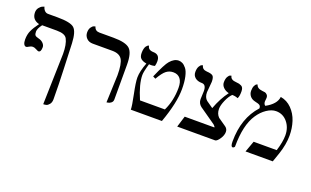

<svg xmlns="http://www.w3.org/2000/svg" viewBox="-84 -988 2619 1618"><g transform="rotate(20 1225.0 -179.0)"><path d="M169.9 -195.8Q164.1 -195.8 146 -205.8Q127.9 -215.8 113.8 -215.8Q98.6 -215.8 82.8 -205.8Q66.9 -195.8 60.1 -195.8Q46.9 -195.8 38.8 -210.4Q30.8 -225.1 30.8 -252Q30.8 -296.9 46.9 -332Q63 -367.2 97.2 -413.1Q31.2 -429.2 30.8 -495.1Q30.8 -520 45.4 -538.1Q60.1 -556.2 75.2 -561.5L89.8 -566.9Q93.8 -547.9 106.9 -533.9Q120.1 -520 138.2 -520H225.1Q340.3 -520 374.3 -489.5Q408.2 -459 413.1 -356.9L421.9 -131.8Q427.7 5.4 428.2 140.1Q428.2 168.9 414.6 185.5Q400.9 202.1 387.9 205.6Q375 209 360.8 209L373 -245.1Q373 -331.1 349.1 -377Q331.1 -413.1 256.8 -413.1H125Q94.2 -372.1 94.2 -346.2Q94.2 -323.2 101.6 -313.7Q108.9 -304.2 136.2 -297.9Q161.1 -292 177 -275.4Q192.9 -258.8 192.9 -240.2Q192.9 -195.8 169.9 -195.8Z M856.4 12.2 865.7 -233.9Q865.7 -335.9 842 -374.5Q818.4 -413.1 753.4 -413.1H578.6Q543.5 -413.1 522.5 -434.6Q501.5 -456.1 501.5 -486.8Q501.5 -514.6 513.4 -532.2Q525.4 -549.8 538.1 -553.7L550.8 -557.1Q560.5 -520 599.6 -520H725.6Q835.4 -520 873 -485.1Q910.6 -450.2 910.6 -344.2V-33.2Q910.6 -14.2 897.2 -3.2Q883.8 7.8 870.1 9.8Z M1060.5 -410.2Q1026.4 -416 1009.3 -431.4Q992.2 -446.8 992.2 -481Q992.2 -502.9 996.3 -518.6Q1000.5 -534.2 1005.9 -541.5Q1011.2 -548.8 1016.8 -553.5Q1022.5 -558.1 1026.4 -558.6L1030.3 -559.1Q1035.2 -522 1083.5 -521Q1141.6 -520 1141.1 -458Q1141.1 -437 1135.3 -416Q1118.2 -411.1 1101.6 -411.1Q1098.6 -411.1 1092.5 -411.6Q1086.4 -412.1 1083.5 -412.1Q1061.5 -337.9 1061.5 -308.1Q1061.5 -227.1 1116.2 -100.1H1339.4Q1385.3 -195.3 1385.3 -310.1Q1385.3 -363.3 1363.3 -391.1Q1341.3 -418.9 1300.3 -418.9Q1265.1 -418.9 1237.8 -397.9Q1210.4 -377 1175.3 -315.9L1151.4 -328.1Q1206.5 -455.1 1232.4 -483.9Q1268.6 -526.9 1309.6 -526.9Q1327.6 -526.9 1344 -518.3Q1360.4 -509.8 1377.9 -488.3Q1395.5 -466.8 1406 -420.9Q1416.5 -375 1416.5 -310.1Q1416.5 -187 1349.1 0H1070.3Q1070.3 -33.2 1049.8 -131.6Q1029.3 -230 1029.3 -274.9Q1029.8 -330.1 1060.5 -410.2Z M1793.9 -189.5 1865.2 -140.1Q1887.2 -124 1887.2 -97.2Q1887.2 -67.4 1866.2 -35.6Q1845.2 -3.9 1828.1 0H1486.3L1517.1 -100.1H1783.2Q1783.2 -108.9 1768.1 -122.1L1622.1 -224.1Q1592.3 -247.1 1592.3 -285.2L1595.2 -356.9Q1595.2 -416 1555.2 -416Q1517.1 -416 1494.6 -435.1Q1472.2 -454.1 1472.2 -485.1Q1472.2 -516.1 1482.7 -534.7Q1493.2 -553.2 1503.9 -556.2L1514.2 -559.1Q1520 -523.9 1563 -521Q1602.1 -519 1616.7 -507.1Q1631.3 -495.1 1631.3 -454.1Q1631.3 -441.9 1627.2 -406Q1623 -370.1 1623 -357.9Q1623 -312 1650.4 -289.1L1710.4 -247.1Q1746.1 -343.3 1798.3 -413.1Q1767.6 -419.9 1747.8 -439.9Q1728 -460 1728 -484.9Q1728 -517.1 1738.5 -535.6Q1749 -554.2 1759.8 -556.6L1770 -559.1Q1773.9 -523.9 1827.1 -521Q1843.3 -520 1852.8 -517.6Q1862.3 -515.1 1873.3 -509.5Q1884.3 -503.9 1889.2 -491.9Q1894 -480 1894 -461.9Q1894 -416 1882.3 -398.9Q1861.3 -408.7 1831.1 -409.2Q1806.2 -385.3 1786.1 -339.1Q1766.1 -293 1766.1 -261.2Q1766.1 -216.8 1793.9 -189.5Z M2221.2 -533.2Q2279.3 -523.4 2321.3 -480.7Q2363.3 -438 2382.8 -378.4Q2402.3 -318.8 2402.3 -252Q2402.3 -172.9 2372.1 -83L2343.3 0H2099.1L2135.3 -100.1H2342.3Q2368.2 -183.1 2368.2 -241.2Q2368.2 -311 2328.1 -359.1Q2288.1 -407.2 2226.1 -407.2Q2187 -407.2 2144 -378.7Q2101.1 -350.1 2069.3 -301.8Q2002.4 -202.6 2002 -8.8Q2002 -4.9 1996.1 0Q1990.2 4.9 1984.4 4.9Q1967.3 4.9 1967.3 -42Q1967.3 -252 2085 -380.9Q2085 -399.9 2074.5 -408Q2064 -416 2030.3 -422.9Q2000.5 -429.7 1984.4 -450Q1968.3 -470.2 1968.3 -497.1Q1968.3 -524.9 1976.8 -542Q1985.4 -559.1 1993.7 -562L2002 -564.9Q2009.8 -532.7 2056.2 -527.8Q2072.3 -526.9 2082.3 -524.4Q2092.3 -522 2101.8 -512Q2111.3 -502 2111.3 -484.9Q2111.3 -476.1 2109.9 -467.5Q2108.4 -459 2108.4 -453.1Q2108.4 -428.2 2124 -418Q2214.4 -467.3 2221.2 -533.2Z"/></g></svg>

Font: Linux Libertine O
Style: Regular
Weight: 400
Designer: Philipp H. Poll
Foundry: Philipp H. Poll
Version: Version 5.3.0